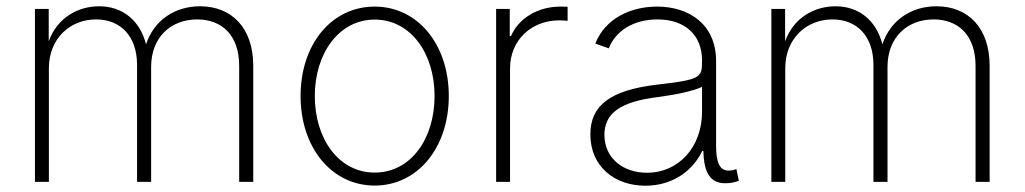

<svg xmlns="http://www.w3.org/2000/svg" viewBox="-20 -574 3234 606"><path d="M90.3 0H134.3V-358.9C134.3 -451.7 200.7 -512.7 283.2 -512.7C360.8 -512.7 412.6 -459.5 412.6 -369.1V0H457V-362.8C457 -456.1 519 -512.7 602.5 -512.7C680.7 -512.7 734.9 -462.4 734.9 -366.2V0H779.3V-366.7C779.3 -486.3 710.9 -554.2 611.3 -554.2C531.7 -554.2 465.8 -509.8 440.9 -434.1C421.9 -509.3 366.7 -554.2 293 -554.2C228 -554.2 161.6 -520 133.8 -443.8V-545.9H90.3Z M1162.6 11.7C1297.9 11.7 1396.5 -107.4 1396.5 -271C1396.5 -434.6 1297.9 -553.2 1162.6 -553.2C1027.3 -553.2 928.7 -435.1 928.7 -271C928.7 -107.4 1027.3 11.7 1162.6 11.7ZM1162.6 -29.3C1048.8 -29.3 973.6 -136.2 973.6 -271C973.6 -405.3 1049.8 -512.2 1162.6 -512.2C1276.4 -512.2 1351.6 -405.3 1351.6 -271C1351.6 -136.2 1276.9 -29.3 1162.6 -29.3Z M1545.9 0H1589.8V-357.9C1589.8 -446.3 1655.8 -509.8 1746.1 -509.8C1757.8 -509.8 1767.6 -508.3 1771.5 -508.3V-552.7L1749 -553.2C1677.2 -553.2 1616.7 -516.1 1592.8 -460H1588.9V-545.9H1545.9Z M2016.6 12.2C2104.5 12.2 2167 -36.1 2196.3 -97.2H2200.2C2201.2 -24.4 2225.1 4.4 2269 4.4C2287.6 4.4 2300.3 1 2312 -3.4L2304.2 -40.5C2293.9 -36.6 2290 -35.6 2278.8 -35.6C2252 -35.6 2240.2 -61 2240.2 -112.3V-380.9C2240.2 -499.5 2152.3 -553.2 2054.2 -553.2C1969.2 -553.2 1890.1 -515.1 1858.9 -436.5L1901.4 -421.4C1922.4 -475.1 1977.5 -512.7 2055.2 -512.7C2142.6 -512.7 2195.8 -462.9 2195.8 -383.8C2195.8 -352.5 2195.8 -337.9 2169.4 -326.7C2142.1 -316.9 2101.1 -312.5 2051.8 -306.6C1906.2 -289.1 1843.3 -241.2 1843.3 -149.9C1843.3 -46.4 1922.4 12.2 2016.6 12.2ZM2022 -28.8C1945.8 -28.8 1887.7 -75.2 1887.7 -148.4C1887.7 -215.8 1937 -252.9 2056.2 -267.6C2109.4 -274.9 2162.6 -284.7 2195.8 -299.8V-221.2C2195.8 -110.8 2123 -28.8 2022 -28.8Z M2414.6 0H2458.5V-358.9C2458.5 -451.7 2524.9 -512.7 2607.4 -512.7C2685.1 -512.7 2736.8 -459.5 2736.8 -369.1V0H2781.2V-362.8C2781.2 -456.1 2843.3 -512.7 2926.8 -512.7C3004.9 -512.7 3059.1 -462.4 3059.1 -366.2V0H3103.5V-366.7C3103.5 -486.3 3035.2 -554.2 2935.5 -554.2C2856 -554.2 2790 -509.8 2765.1 -434.1C2746.1 -509.3 2690.9 -554.2 2617.2 -554.2C2552.2 -554.2 2485.8 -520 2458 -443.8V-545.9H2414.6Z"/></svg>

Font: Raveo ExtraLight
Style: Regular
Weight: 200
Designer: Jakub Foglar, Rasmus Andersson (Inter)
Foundry: Jakubfoglar.com
Version: Version 1.100;Glyphs 3.2.3 (3260)